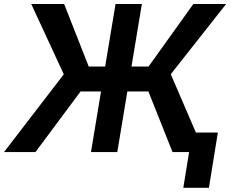

<svg xmlns="http://www.w3.org/2000/svg" viewBox="-37 -747 1131 943"><path d="M276.3 -382.1 116.5 -727.3H278.1L398.8 -420.1H479.4L530.5 -727.3H659.8L608.7 -420.1H692.5L912.6 -727.3H1073.5L801.8 -382.5L925.1 -95.9H1033L989 175.4H863.3L891.7 0H810.4L691.8 -297.9H588.4L539.1 0H409.8L459.2 -297.9H358.7L137.1 0H-17.4Z"/></svg>

Font: Inter P Semi Bold
Style: Italic
Weight: 600
Italic angle: 9.39999°
Designer: Rasmus Andersson
Foundry: rsms
Version: Version 3.018;git-588b23468